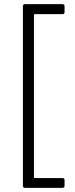

<svg xmlns="http://www.w3.org/2000/svg" viewBox="-20 -788 360 922"><path d="M100 -768H280Q290 -768 290 -758V-730Q290 -720 280 -720H147Q143 -720 143 -716V63Q143 67 147 67H280Q290 67 290 77V104Q290 114 280 114H100Q90 114 90 104V-758Q90 -768 100 -768Z"/></svg>

Font: Barlow Light
Style: Regular
Weight: 300
Designer: Jeremy Tribby
Foundry: Tribby Type
Version: Version 1.422